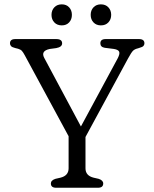

<svg xmlns="http://www.w3.org/2000/svg" viewBox="-20 -884 726 904"><path d="M466 -20Q466 0 441 0H244.5Q219.5 0 219.5 -20Q219.5 -35 241 -42L265 -47.5Q303 -57 303 -91.5V-242.5L97 -623Q89 -638 83 -644.5Q77 -651 65 -654.5L51 -658Q36.5 -661.5 31.8 -667.2Q27 -673 27 -680Q27 -700 52 -700H245Q272.5 -700 272.5 -680Q272.5 -662.5 244.5 -657.5L214.5 -653.5Q170.5 -644.5 188.5 -611L361 -288.5L534.5 -610Q545 -630.5 541.2 -640.2Q537.5 -650 516.5 -653.5L473 -659Q452.5 -662.5 452.5 -680Q452.5 -700 477.5 -700H634.5Q660 -700 660 -680Q660 -673 655.5 -667.8Q651 -662.5 636 -658.5L630 -656.5Q614.5 -653 606.5 -645.2Q598.5 -637.5 582.5 -608L382.5 -239V-91.5Q382.5 -57 420.5 -47.5L444.5 -42Q466 -35 466 -20ZM271 -764.5Q249 -764.5 235.8 -778.5Q222.5 -792.5 222.5 -814Q222.5 -835.5 235.8 -849.5Q249 -863.5 271 -863.5Q292.5 -863.5 305.5 -849.5Q318.5 -835.5 318.5 -814Q318.5 -792.5 305.5 -778.5Q292.5 -764.5 271 -764.5ZM455 -764.5Q433.5 -764.5 420.2 -778.5Q407 -792.5 407 -814Q407 -835.5 420.2 -849.5Q433.5 -863.5 455 -863.5Q477 -863.5 490.2 -849.5Q503.5 -835.5 503.5 -814Q503.5 -792.5 490.2 -778.5Q477 -764.5 455 -764.5Z"/></svg>

Font: Fraunces 9pt S100 Light
Style: Regular
Weight: 300
Version: Version 1.000; ttfautohint (v1.8.3)